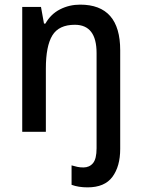

<svg xmlns="http://www.w3.org/2000/svg" viewBox="-20 -662 611 829"><path d="M358 147Q319 147 289 136V52Q302 56 314 58.5Q326 61 340 61Q366 61 381.5 42.5Q397 24 397 -22V-433Q397 -555 303 -555Q234 -555 206 -509Q178 -463 178 -366V-93H76V-632H157L170 -560H176Q199 -601 239 -621.5Q279 -642 326 -642Q499 -642 499 -445V-19Q499 56 465.5 101.5Q432 147 358 147Z"/></svg>

Font: Noto Sans Telugu UI SemiCondensed Medium
Style: Regular
Weight: 500
Width: 4
Designer: Jelle Bosma - Monotype Design Team
Foundry: Monotype Imaging Inc.
Version: Version 2.005; ttfautohint (v1.8.4.7-5d5b)